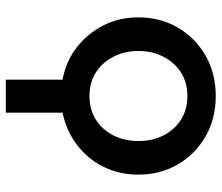

<svg xmlns="http://www.w3.org/2000/svg" viewBox="-71 -491 765 663"><g transform="rotate(90 311.5 -159.5)"><path d="M255 203V7Q191 -5 143 -42.5Q95 -80 67.5 -134.5Q40 -189 40 -255Q40 -330 75 -390.5Q110 -451 171.5 -486.5Q233 -522 312 -522Q390 -522 451.5 -486.5Q513 -451 548 -390.5Q583 -330 583 -255Q583 -189 556 -134.5Q529 -80 480.5 -43Q432 -6 369 7V203ZM312 -86Q359 -86 394 -108.5Q429 -131 448 -169.5Q467 -208 467 -255Q467 -302 448 -340.5Q429 -379 394 -401.5Q359 -424 312 -424Q264 -424 229.5 -401.5Q195 -379 175.5 -340.5Q156 -302 156 -255Q156 -208 175.5 -169.5Q195 -131 229.5 -108.5Q264 -86 312 -86Z"/></g></svg>

Font: MuseoModerno Medium
Style: Regular
Weight: 500
Designer: Pablo Cosgaya, Héctor Gatti, Marcela Romero, and the Authors of The MuseoModerno Project.
Foundry: Omnibus-Type Team
Version: Version 1.001